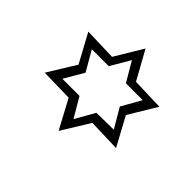

<svg xmlns="http://www.w3.org/2000/svg" viewBox="-75 -808 526 526"><g transform="rotate(-45 188.0 -545.0)"><path d="M270.5 -446.3V-511.7L327.1 -544.9L270.5 -578.1V-643.6L212.9 -610.4L156.2 -643.6V-577.1L99.6 -543.9L156.2 -511.7L157.2 -445.3L213.9 -478.5ZM290 -401.4 209 -450.2 126 -405.3 128.9 -500 47.9 -549.8 131.8 -594.7 133.8 -689.5 214.8 -639.6 297.9 -684.6 294.9 -589.8 376 -541 293 -495.1Z"/></g></svg>

Font: Urdu Khush Khati
Style: Regular
Weight: 400
Version: Version 001.500